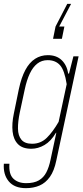

<svg xmlns="http://www.w3.org/2000/svg" viewBox="-33 -808 434 999"><path d="M102 171Q42 171 12.5 135.5Q-17 100 -13 44H16Q12 98 36.5 121.5Q61 145 103 145Q144 145 169 130.5Q194 116 208 89Q222 62 230 23L260 -117H258Q232 -73 198.5 -53.5Q165 -34 130 -34Q84 -34 60.5 -58Q37 -82 32.5 -123.5Q28 -165 39 -217L65 -344Q78 -405 99 -444Q120 -483 149.5 -502Q179 -521 216 -521Q261 -521 288 -495Q315 -469 322 -425H326L349 -515H376L260 27Q249 81 226.5 112.5Q204 144 172.5 157.5Q141 171 102 171ZM134 -60Q179 -60 210.5 -91Q242 -122 272 -174L314 -370Q303 -442 279.5 -468.5Q256 -495 215 -495Q184 -495 161 -477Q138 -459 122 -425Q106 -391 96 -344L70 -223Q60 -175 60.5 -138.5Q61 -102 78.5 -81Q96 -60 134 -60ZM243 -606 256 -670 317 -788H337L275 -670H302L289 -606Z"/></svg>

Font: Hubot Sans Condensed ExtraLight
Style: Italic
Weight: 200
Width: 3
Italic angle: -12.0243°
Designer: Deni Anggara
Foundry: GitHub, Inc., Subsidiary of Microsoft Corporation
Version: Version 2.000